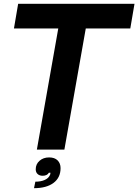

<svg xmlns="http://www.w3.org/2000/svg" viewBox="-20 -783 724 1005"><path d="M317 0H173L285 -634H53L75 -763H684L662 -634H429ZM165 168Q194 168 214 159Q234 150 241 134Q244 130 244 121H236Q227 137 203 137Q187 137 177 128Q167 119 167 103Q167 76 187 58.5Q207 41 237 41Q266 41 281.5 56.5Q297 72 297 97Q297 147 260 174.5Q223 202 158 202Z"/></svg>

Font: Open Sauce Sans
Style: Bold Italic
Weight: 700
Italic angle: -10°
Designer: Alfredo Marco Pradil
Foundry: Creative Sauce Fz LLC
Version: Version 1.477